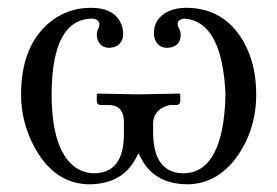

<svg xmlns="http://www.w3.org/2000/svg" viewBox="-20 -462 713 494"><path d="M298.8 -147.9Q298.8 -187.5 266.6 -191.4Q261.7 -191.9 255.9 -191.9H236.8Q230 -193.8 229 -200.2V-219.2L231 -221.2Q231.9 -221.2 335 -219.2L441.9 -221.2L443.8 -219.2V-200.2Q442.4 -193.4 436 -191.9H417Q377.4 -182.6 374 -147.9V-117.2Q376 -17.6 451.2 -16.1Q537.1 -16.1 555.7 -155.8Q559.6 -187 560.1 -220.2Q551.8 -406.2 455.1 -414.1Q438 -412.6 437 -400.9Q437.5 -393.6 440.9 -388.2Q444.8 -381.3 444.8 -372.1Q444.8 -346.7 420.9 -340.3Q415.5 -339.4 411.1 -338.9Q384.8 -338.9 377.4 -364.7Q376 -370.6 376 -376Q376 -416.5 416 -434.1Q435.1 -441.9 459 -441.9Q555.7 -441.9 606 -356Q639.2 -297.9 639.2 -219.2Q639.2 -126.5 587.4 -55.7Q536.6 11.7 461.9 12.2Q370.1 11.2 337.9 -65.9H335Q301.3 11.2 210.9 12.2Q121.6 12.2 69.3 -82Q34.2 -146.5 34.2 -219.2Q34.2 -342.3 106.9 -403.8Q152.8 -441.9 213.9 -441.9Q277.3 -441.9 293.5 -396Q296.9 -385.7 296.9 -376Q296.9 -348.1 272.9 -340.8Q267.1 -339.4 262.2 -338.9Q237.3 -338.9 230.5 -362.3Q229.5 -367.7 229 -372.1Q229.5 -383.8 232.9 -388.2Q235.8 -393.6 235.8 -400.9Q233.4 -413.1 217.8 -414.1Q125.5 -414.1 114.3 -260.7Q112.8 -240.7 112.8 -220.2Q112.8 -81.5 169.4 -34.7Q192.4 -16.6 222.2 -16.1Q298.8 -17.1 298.8 -117.2Z"/></svg>

Font: Linux Biolinum O
Style: Regular
Weight: 400
Designer: Philipp H. Poll
Foundry: Philipp H. Poll
Version: Version 1.0.4